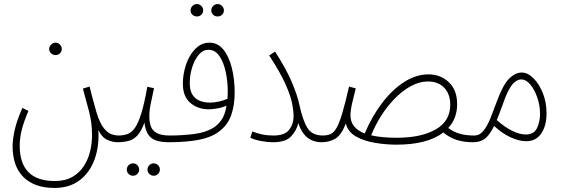

<svg xmlns="http://www.w3.org/2000/svg" viewBox="-20 -695 2775 945"><path d="M254 -424Q241 -424 231.5 -432.5Q222 -441 222 -454Q222 -466 231.5 -475.5Q241 -485 254 -485Q266 -485 275 -475.5Q284 -466 284 -454Q284 -441 275 -432.5Q266 -424 254 -424Z M42 24Q42 -6 51.5 -51.5Q61 -97 90 -164L120 -149Q99 -101 88 -59.5Q77 -18 77 22Q77 196 250 196Q301 196 336.5 175.5Q372 155 393 122Q414 89 423.5 50Q433 11 433 -28Q433 -90 419 -143.5Q405 -197 388 -259L421 -269Q426 -249 433 -221.5Q440 -194 454 -145Q471 -88 491.5 -63.5Q512 -39 531 -33.5Q550 -28 562 -28Q583 -28 583 -12Q583 5 557 5Q535 5 508.5 -6.5Q482 -18 464 -55Q469 23 446 88Q423 153 373 191.5Q323 230 248 230Q150 230 96 177Q42 124 42 24Z M737 170Q724 170 715 161Q706 152 706 140Q706 127 715 118Q724 109 737 109Q749 109 758 118Q767 127 767 140Q767 152 758 161Q749 170 737 170ZM635 170Q622 170 613 161Q604 152 604 140Q604 127 613 118Q622 109 635 109Q647 109 656 118Q665 127 665 140Q665 152 656 161Q647 170 635 170Z M557 5 562 -28Q589 -28 609.5 -36Q630 -44 646 -68.5Q662 -93 676.5 -140.5Q691 -188 705 -268L738 -261Q728 -212 721.5 -182.5Q715 -153 715 -122Q715 -93 723 -72Q731 -51 753 -39.5Q775 -28 817 -28Q830 -28 834 -23Q838 -18 838 -12Q838 -4 832.5 0.5Q827 5 812 5Q748 5 722 -18.5Q696 -42 691 -92Q676 -50 657.5 -29.5Q639 -9 614.5 -2Q590 5 557 5Z M1051 -614Q1038 -614 1029 -622.5Q1020 -631 1020 -644Q1020 -656 1029 -665.5Q1038 -675 1051 -675Q1064 -675 1073 -665.5Q1082 -656 1082 -644Q1082 -631 1073 -622.5Q1064 -614 1051 -614ZM950 -614Q936 -614 927 -622.5Q918 -631 918 -644Q918 -656 927 -665.5Q936 -675 950 -675Q962 -675 971 -665.5Q980 -656 980 -644Q980 -631 971 -622.5Q962 -614 950 -614Z M812 5 817 -28Q873 -28 932 -35Q991 -42 1030 -66Q1050 -78 1068.5 -102.5Q1087 -127 1095 -175Q1073 -165 1047.5 -161Q1022 -157 1008 -157Q954 -157 917 -188.5Q880 -220 880 -283Q880 -317 888.5 -352.5Q897 -388 914 -418Q931 -448 955 -466.5Q979 -485 1011 -485Q1052 -485 1079.5 -451Q1107 -417 1121 -361Q1135 -305 1135 -239Q1135 -177 1117.5 -127Q1100 -77 1053 -44Q1015 -17 954 -6Q893 5 812 5ZM914 -286Q914 -248 928.5 -227Q943 -206 965.5 -198Q988 -190 1013 -190Q1033 -190 1056.5 -195Q1080 -200 1100 -209Q1101 -226 1101 -245Q1101 -294 1091 -341Q1081 -388 1060 -419Q1039 -450 1006 -450Q979 -450 958.5 -426Q938 -402 926 -364Q914 -326 914 -286Z M1326 -28Q1382 -28 1403.5 -56.5Q1425 -85 1425 -123Q1425 -148 1418 -185Q1411 -222 1386 -279Q1361 -336 1305 -422L1334 -441Q1388 -357 1416 -291.5Q1444 -226 1454 -177Q1470 -103 1493 -65.5Q1516 -28 1569 -28Q1581 -28 1585 -23Q1589 -18 1589 -12Q1589 -4 1583.5 0.5Q1578 5 1563 5Q1479 5 1448 -89Q1440 -53 1413 -24Q1386 5 1325 5Q1295 5 1264 -1Q1233 -7 1212 -17L1222 -48Q1244 -39 1269.5 -33.5Q1295 -28 1326 -28Z M1932 17Q1879 17 1825.5 8Q1772 -1 1732.5 -23Q1693 -45 1682 -87Q1659 -28 1629 -11.5Q1599 5 1563 5L1567 -28Q1590 -28 1606.5 -35Q1623 -42 1636.5 -65.5Q1650 -89 1664.5 -137.5Q1679 -186 1698 -269L1731 -260Q1724 -232 1714.5 -193Q1705 -154 1705 -127Q1705 -65 1775 -38Q1812 -125 1862.5 -190.5Q1913 -256 1971 -292.5Q2029 -329 2089 -329Q2148 -329 2189 -290.5Q2230 -252 2230 -182Q2230 -112 2186 -65Q2212 -46 2242 -37Q2272 -28 2314 -28Q2326 -28 2330.5 -23Q2335 -18 2335 -12Q2335 -4 2329.5 0.5Q2324 5 2309 5Q2262 5 2227 -6.5Q2192 -18 2162 -43Q2084 17 1932 17ZM2087 -294Q2044 -294 2002 -271Q1960 -248 1922.5 -209.5Q1885 -171 1855.5 -124Q1826 -77 1807 -29Q1857 -17 1933 -17Q2053 -17 2124.5 -58Q2196 -99 2196 -179Q2196 -233 2166 -263.5Q2136 -294 2087 -294Z M2309 5 2314 -28Q2341 -28 2360 -52Q2379 -76 2394 -113.5Q2409 -151 2424 -192Q2454 -275 2484.5 -306.5Q2515 -338 2548 -338Q2577 -338 2605 -310.5Q2633 -283 2651.5 -237.5Q2670 -192 2670 -137Q2670 -76 2644 -38Q2618 0 2570 0Q2536 0 2494.5 -18.5Q2453 -37 2412 -75Q2388 -27 2365 -11Q2342 5 2309 5ZM2452 -174Q2437 -133 2425 -104Q2463 -70 2500 -51.5Q2537 -33 2568 -33Q2608 -33 2623 -64.5Q2638 -96 2638 -135Q2638 -176 2624.5 -215Q2611 -254 2590 -279Q2569 -304 2546 -304Q2532 -304 2517 -294Q2502 -284 2486 -255.5Q2470 -227 2452 -174Z"/></svg>

Font: Noto Sans Arabic ExtCond ExtLt
Style: Regular
Weight: 200
Width: 2
Designer: Monotype Design Team, Nadine Chahine, Nizar Qandah and Khaled Hosny
Foundry: Monotype Imaging Inc.
Version: Version 2.012; ttfautohint (v1.8.4.7-5d5b)